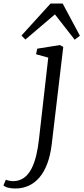

<svg xmlns="http://www.w3.org/2000/svg" viewBox="-138 -826 478 1099"><path d="M85 -28.3C70.3 100.1 35.2 210.9 -63 210.9C-75.7 210.9 -95.7 207 -104.5 202.6L-118.2 234.9C-107.4 246.6 -81.5 252.9 -49.8 252.9C61.5 252.9 138.7 166.5 158.2 -1L224.1 -557.6L204.6 -567.9L75.2 -547.4L68.4 -515.6L138.2 -496.1ZM7.3 -599.6 176.3 -743.7 289.6 -598.6 319.3 -621.6 220.7 -805.7H151.4L-15.1 -622.6Z"/></svg>

Font: Merriweather
Style: Light Italic
Weight: 300
Italic angle: -7.5°
Designer: Eben Sorkin
Foundry: Eben Sorkin
Version: Version 1.001